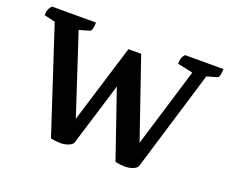

<svg xmlns="http://www.w3.org/2000/svg" viewBox="-108 -815 1192 1000"><g transform="rotate(20 488.0 -315.0)"><path d="M307.3 12Q297.5 12 280.3 10Q263.1 8 252.9 5.5L55.1 -597.7L89.7 -565.7L2.5 -586.4Q2.5 -603.1 6.8 -615.9Q11 -628.7 22.9 -641.5H267Q267 -619.7 263 -606.2Q259 -592.7 251 -590.7L173.7 -568.1L186 -602.7L348.6 -107.3H331.1L473.2 -569.1H543.7L702.4 -107.3H687.2L836.4 -597.7L836.5 -566.3L742 -586.4Q742 -603.1 745.7 -615.6Q749.4 -628.1 760.9 -641H973.6Q973.6 -619.1 969.6 -605.6Q965.6 -592.1 957.6 -590.1L884.1 -569.2L911.1 -602.2L734.5 -19.5Q731 -7.7 718.1 -0.6Q705.1 6.5 690.2 9.3Q675.2 12 664.9 12Q655.2 12 637.9 10Q620.7 8 610.5 5.5L462.7 -424.5H501.2L376.9 -19.5Q373.4 -7.7 360.2 -0.6Q347 6.5 332.3 9.3Q317.6 12 307.3 12Z"/></g></svg>

Font: Petrona
Style: Regular
Weight: 400
Designer: Ringo R. Seeber
Foundry: Ringo R. Seeber
Version: Version 2.001; ttfautohint (v1.8.3)